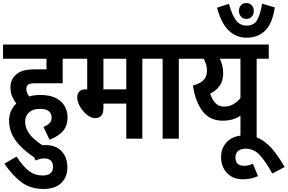

<svg xmlns="http://www.w3.org/2000/svg" viewBox="-20 -916 1900 1268"><path d="M245 -289Q309 -289 349 -268.5Q389 -248 407.5 -214.5Q426 -181 426 -143Q426 -84 395 -49.5Q364 -15 307 7L267 -78Q289 -86 305 -100.5Q321 -115 321 -139Q321 -166 302.5 -181.5Q284 -197 243 -197Q198 -197 172 -174Q146 -151 146 -112Q146 -72 172.5 -34Q199 4 260 43Q270 42 281 42Q349 42 387 83Q425 124 425 189Q425 253 384.5 292.5Q344 332 267 332Q179 332 119 285.5Q59 239 9 165L89 118Q135 187 173.5 215Q212 243 261 243Q330 243 330 186Q330 156 313.5 143Q297 130 274 130Q258 130 243.5 134Q229 138 215 144L206 123Q126 71 83 11.5Q40 -48 40 -119Q40 -155 53 -183.5Q66 -212 88 -233Q72 -252 60.5 -278.5Q49 -305 49 -339Q49 -367 58.5 -387.5Q68 -408 85 -422Q105 -441 134.5 -449.5Q164 -458 219 -458H287V-528H0V-622H473V-528H394V-366H212Q190 -366 180 -363.5Q170 -361 163 -354Q154 -345 154 -328Q154 -303 173 -279Q207 -289 245 -289Z M920 -528V0H814V-232H663V-204Q663 -168 648.5 -152Q634 -136 609 -136Q581 -136 553.5 -158.5Q526 -181 508 -213Q490 -245 490 -273Q490 -295 502.5 -310.5Q515 -326 548 -326L556 -325V-528H461V-622H1000V-528ZM814 -528H663V-326H814Z M1161 -528V0H1054V-528H987V-622H1241V-528Z M1755 -622V-528H1675V0H1568V-152Q1544 -136 1515.5 -127.5Q1487 -119 1450 -119Q1366 -119 1318 -181.5Q1270 -244 1254 -351Q1302 -364 1324.5 -387Q1347 -410 1347 -452Q1347 -473 1340.5 -492.5Q1334 -512 1326 -528H1228V-622ZM1368 -298Q1381 -257 1403.5 -234.5Q1426 -212 1459 -212Q1494 -212 1520.5 -227.5Q1547 -243 1568 -268V-528H1432Q1442 -507 1448 -483Q1454 -459 1454 -434Q1454 -383 1431 -350Q1408 -317 1368 -298Z M1684 247Q1638 268 1585 268Q1517 268 1478.5 226Q1440 184 1440 122Q1440 59 1481.5 18.5Q1523 -22 1596 -22Q1659 -22 1705.5 6Q1752 34 1789 81Q1826 128 1860 187L1778 230Q1732 146 1693.5 106Q1655 66 1602 66Q1571 66 1553 81Q1535 96 1535 124Q1535 155 1551.5 167Q1568 179 1591 179Q1608 179 1622 175.5Q1636 172 1650 165Z M1558 -844Q1558 -867 1571.5 -881.5Q1585 -896 1607 -896Q1628 -896 1642 -881.5Q1656 -867 1656 -844Q1656 -820 1642 -805.5Q1628 -791 1607 -791Q1586 -791 1572 -806Q1558 -821 1558 -844ZM1795 -867Q1778 -758 1730 -712.5Q1682 -667 1608 -667Q1540 -667 1490.5 -714.5Q1441 -762 1413 -865L1492 -891Q1512 -817 1538.5 -782Q1565 -747 1609 -747Q1657 -747 1678 -783.5Q1699 -820 1711 -892Z"/></svg>

Font: Noto Sans Condensed SemiBold
Style: Italic
Weight: 600
Width: 3
Italic angle: -12°
Designer: Monotype Design Team
Foundry: Monotype Imaging Inc.
Version: Version 2.013; ttfautohint (v1.8.4.7-5d5b)